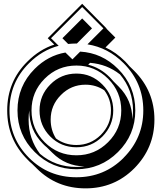

<svg xmlns="http://www.w3.org/2000/svg" viewBox="-20 -948 867 1029"><path d="M616.7 -483.4Q688.5 -411.6 689.5 -308.6Q690.9 -319.8 691.9 -331.5Q692.9 -343.3 692.9 -356Q692.9 -466.3 623 -549.3Q587.4 -577.1 547.9 -592.3Q508.3 -607.4 462.9 -611.3L452.6 -601.1Q517.1 -585 567.4 -534.7Q572.8 -529.3 578.1 -523.4Q583.5 -517.6 588.4 -511.7ZM389.6 -53.2Q412.1 -53.2 433.6 -56.2Q332 -57.6 260.3 -129.4L230.5 -158.7Q225.1 -163.1 220.2 -167.5Q215.3 -171.9 210.4 -177.2Q136.7 -251 136.7 -356Q134.8 -344.2 134 -332Q133.3 -319.8 133.3 -307.1Q133.3 -203.1 194.3 -123.5Q276.9 -53.2 389.6 -53.2ZM389.6 -170.9Q465.3 -170.9 520 -224.6Q547.4 -252.4 561 -284.7Q574.7 -316.9 574.7 -356Q574.7 -416.5 539.1 -463.9Q494.1 -494.1 438.5 -494.1Q360.8 -494.1 306.2 -438.5Q251.5 -383.8 251.5 -307.1Q251.5 -251 279.8 -206.1Q327.1 -170.9 389.6 -170.9ZM235.8 -743.2 420.4 -927.7 551.3 -795.4 550.3 -794.4 598.1 -746.6 545.4 -693.8Q601.6 -668 651.4 -618.2Q657.2 -612.3 662.6 -606.2Q668 -600.1 673.3 -593.8L699.2 -568.4Q807.6 -460 807.6 -307.1Q807.6 -154.8 699.2 -45.4Q592.3 61.5 438.5 61.5Q283.7 61.5 176.8 -45.4L151.4 -70.3Q138.7 -80.6 127 -93.3Q18.6 -201.7 18.6 -356Q18.6 -511.2 127 -618.2Q192.4 -683.6 271 -709ZM389.6 -714.8Q378.4 -714.8 367.4 -714.1Q356.4 -713.4 345.2 -712.4L314.5 -743.2L420.4 -849.1L473.1 -795.9L392.1 -714.8ZM389.6 -158.7Q307.1 -158.7 249.5 -216.3Q191.9 -274.4 191.9 -356Q191.9 -437.5 249.5 -495.1Q307.1 -553.7 389.6 -553.7Q470.7 -553.7 528.8 -495.1Q586.9 -437 586.9 -356Q586.9 -275.4 528.8 -216.3Q471.2 -158.7 389.6 -158.7ZM389.6 -115.7Q488.8 -115.7 559.3 -186Q629.9 -256.3 629.9 -356Q629.9 -455.6 559.3 -526.1Q488.8 -596.7 389.6 -596.7Q289.6 -596.7 219.2 -526.1Q148.9 -455.6 148.9 -356Q148.9 -256.3 219.2 -186Q289.6 -115.7 389.6 -115.7ZM389.6 -41Q258.8 -41 166.3 -133.1Q73.7 -225.1 73.7 -356Q73.7 -486.8 166 -579.1Q237.3 -650.4 330.6 -666.5L368.2 -629.9L409.7 -671.4Q526.9 -664.6 612.3 -579.1Q705.1 -486.8 705.1 -356Q705.1 -225.1 612.3 -133.1Q519.5 -41 389.6 -41ZM294.4 -702.6Q205.6 -679.2 135.7 -609.4Q30.8 -505.4 30.8 -356Q30.8 -207 135.7 -102.1Q239.7 2 389.6 2Q538.6 2 642.6 -102.1H642.1Q748 -208 748 -356Q748 -503.9 642.6 -609.4Q559.1 -692.9 448.7 -710.4L534.2 -795.9L420.4 -910.2L253.4 -743.2Z"/></svg>

Font: Gondrin
Style: Regular
Weight: 400
Designer: Peter Wiegel, original typeface by Carl Albert Fahrenwaldt 1901
Foundry: Peter Wiegel
Version: Version 1.000 2010 initial release